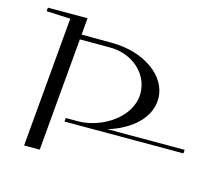

<svg xmlns="http://www.w3.org/2000/svg" viewBox="-85 -666 873 772"><g transform="rotate(15 351.5 -280.0)"><path d="M24 -560 22.7 -545 122.3 -540.3 75 0H140L178.9 -445L181.1 -470H306.1C400.7 -470 472.7 -405 472.7 -322.6C472.7 -224.9 359.8 -150 258.1 -150H208.1L206.8 -135H701.8L703.1 -150H381.5C475.4 -177.9 547.6 -240.4 547.6 -321.2C547.6 -415.4 443.3 -490 307.9 -490C307.9 -490 233.3 -490.3 182.9 -490.5C184.4 -507.4 185.9 -524.2 187.3 -541C187.9 -547.3 188.4 -553.7 189 -560Z"/></g></svg>

Font: Galberik
Style: Regular
Weight: 400
Designer: Gluk
Foundry: Gluk
Version: Version 0.50